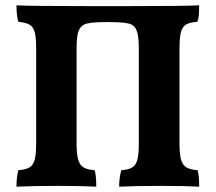

<svg xmlns="http://www.w3.org/2000/svg" viewBox="-20 -699 811 722"><path d="M49 -59Q77 -61 91 -69.5Q105 -78 110.5 -98.5Q116 -119 116 -160V-517Q116 -558 110.5 -578Q105 -598 91.5 -606Q78 -614 49 -617Q42 -639 42 -679Q93 -676 313 -676H464Q669 -676 729 -679Q729 -662 728 -646Q727 -630 722 -617Q694 -615 680 -607Q666 -599 660.5 -578.5Q655 -558 655 -517V-160Q655 -119 661 -98.5Q667 -78 681 -69.5Q695 -61 723 -59Q729 -38 729 3Q678 0 587 0Q491 0 428 3Q428 -29 436 -59Q464 -61 477.5 -69.5Q491 -78 496.5 -98Q502 -118 502 -160V-515Q502 -555 496.5 -576Q491 -597 476 -606Q467 -611 447 -613.5Q427 -616 385 -616Q343 -616 323.5 -613.5Q304 -611 295 -606Q279 -597 273.5 -576.5Q268 -556 268 -515V-160Q268 -119 274 -98.5Q280 -78 294 -69.5Q308 -61 336 -59Q342 -38 342 3Q291 0 200 0Q104 0 42 3Q42 -33 49 -59Z"/></svg>

Font: Vollkorn SC
Style: Bold
Weight: 700
Designer: Friedrich Althausen
Foundry: Friedrich Althausen
Version: Version 4.015